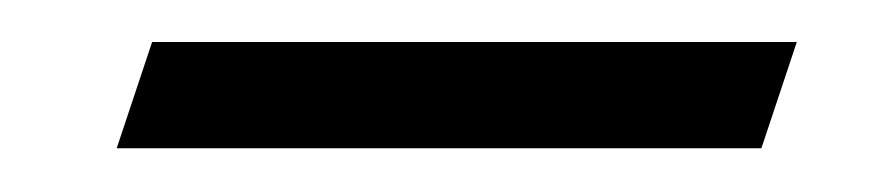

<svg xmlns="http://www.w3.org/2000/svg" viewBox="-20 -276 416 90"><path d="M34.7 -206.5 51.3 -256.3H353.5L336.9 -206.5Z"/></svg>

Font: Elstob 14pt SemiBold
Style: Italic
Weight: 600
Italic angle: -20°
Designer: Peter S. Baker
Version: Version 1.015